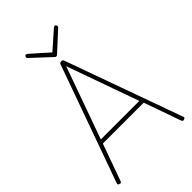

<svg xmlns="http://www.w3.org/2000/svg" viewBox="-355 -1391 1541 1541"><g transform="rotate(-45 416.0 -620.0)"><path d="M49 12Q39 8 37.5 3.5Q36 -1 39 -9L394 -1000Q396 -1008 401 -1011.5Q406 -1015 416 -1015Q426 -1015 430.5 -1011.5Q435 -1008 437 -1000L793 -9Q797 -1 795 3.5Q793 8 783 12Q773 16 768 13Q763 10 758 -3L649 -312H185L74 -3Q70 10 65 13Q60 16 49 12ZM197 -347H634L416 -959ZM579 -1254Q586 -1254 590.5 -1248.5Q595 -1243 595 -1235Q595 -1232 594 -1229.5Q593 -1227 590 -1224L432 -1079Q427 -1074 423.5 -1072Q420 -1070 416 -1070Q412 -1070 408.5 -1072Q405 -1074 400 -1079L243 -1225Q239 -1228 238.5 -1231Q238 -1234 238 -1236Q238 -1244 242.5 -1249Q247 -1254 254 -1254Q257 -1254 260.5 -1252Q264 -1250 267 -1248L416 -1116L566 -1248Q569 -1250 572 -1252Q575 -1254 579 -1254Z"/></g></svg>

Font: Playwrite NG Modern Thin
Style: Regular
Weight: 250
Designer: Veronika Burian, José Scaglione
Foundry: TypeTogether
Version: Version 1.002